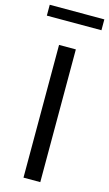

<svg xmlns="http://www.w3.org/2000/svg" viewBox="-151 -945 563 992"><g transform="rotate(15 131.0 -449.0)"><path d="M-15.1 -839.8V-897.9H276.9V-839.8ZM85 0V-710H174.8V0Z"/></g></svg>

Font: Rawline Medium
Style: Regular
Weight: 500
Designer: Matt McInerney, Pablo Impallari, Rodrigo Fuenzalida
Foundry: Matt McInerney, Pablo Impallari, Rodrigo Fuenzalida
Version: Version 4.020;PS 004.020;hotconv 1.0.88;makeotf.lib2.5.64775